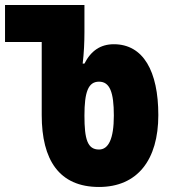

<svg xmlns="http://www.w3.org/2000/svg" viewBox="-30 -734 684 764"><path d="M364 10C517 10 600 -98 600 -276C600 -451 540 -558 423 -558C370 -558 332 -532 306 -481H299C304 -522 306 -566 306 -606V-714H-10V-567H136V-276C136 -98 205 10 364 10ZM364 -139C318 -139 306 -180 306 -274C306 -368 321 -409 364 -409C407 -409 423 -367 423 -274C423 -180 401 -139 364 -139Z"/></svg>

Font: Noto Sans Georgian ExtraCondensed Black
Style: Regular
Weight: 900
Width: 2
Designer: Monotype Design Team, Akaki Razmadze
Foundry: Google LLC
Version: Version 2.005